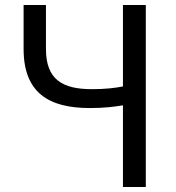

<svg xmlns="http://www.w3.org/2000/svg" viewBox="-20 -753 707 773"><path d="M475 0H567V-733H475V-405C445 -399 404 -394 350 -394C231 -394 165 -433 165 -556V-733H75V-556C75 -380 176 -318 341 -318C399 -318 439 -323 475 -329Z"/></svg>

Font: Noto Sans Mono CJK SC Regular
Style: Regular
Weight: 400
Designer: Ryoko NISHIZUKA (kana & ideographs); Paul D. Hunt (Latin, Greek & Cyrillic); Wenlong ZHANG (bopomofo); Sandoll Communica
Foundry: Adobe Systems Incorporated
Version: Version 1.005;PS 1.005;hotconv 1.0.96;makeotf.lib2.5.65012